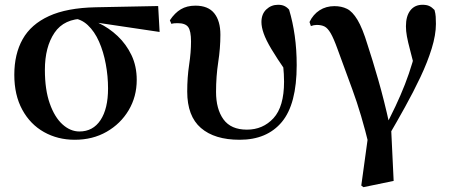

<svg xmlns="http://www.w3.org/2000/svg" viewBox="-20 -572 1903 808"><path d="M294.5 16.2Q222.9 16.2 165.1 -16.3Q107.3 -48.7 73.8 -110.2Q40.2 -171.8 40.2 -257.1Q40.2 -344.6 75.4 -407.2Q110.5 -469.7 186 -504.3Q261.4 -538.9 382.5 -541.4L645.6 -546.6L651.7 -437.5L363.8 -480.3L336.9 -493.5Q249.8 -494 209.4 -434.2Q168.9 -374.4 168.9 -277.8Q168.9 -194.4 189.4 -136.5Q209.8 -78.6 243 -48.6Q276.1 -18.7 314.2 -18.7Q371.3 -18.7 403 -66.6Q434.7 -114.5 434.7 -199.6Q434.7 -251.2 425.1 -302.6Q415.6 -354.1 396.8 -396.8Q378 -439.5 349.4 -466.3Q320.8 -493.2 283.2 -495.5L304.9 -504.5Q350.2 -496.4 394.6 -475.4Q439 -454.4 475.1 -420.2Q511.3 -385.9 533.4 -339.8Q555.4 -293.6 555.4 -235.7Q555.4 -165.4 521.5 -108.2Q487.5 -51.1 428.8 -17.5Q370.1 16.2 294.5 16.2Z M988.5 16.2Q883 16.2 825.5 -33.5Q767.9 -83.1 767.9 -186.6Q767.9 -246.7 775.9 -299.3Q783.9 -351.9 783.9 -397.3Q783.9 -441.7 772 -458.1Q760.1 -474.5 727.7 -474.5Q720.4 -474.5 713.9 -474Q707.3 -473.5 701.3 -471.5L694.8 -486.5Q715.7 -518.1 741.3 -533.1Q766.8 -548.2 802.5 -548.2Q856 -548.2 881.7 -516.1Q907.5 -484 907.5 -425.8Q907.5 -369.7 898.3 -310Q889.2 -250.4 889.2 -185.4Q889.2 -112.8 920.5 -69.6Q951.9 -26.4 1019.1 -26.4Q1086.5 -26.4 1131 -74.7Q1175.4 -123.1 1175.4 -228.2Q1175.4 -259.1 1171.8 -294.4Q1168.2 -329.7 1162.4 -362.1L1181.8 -361.2L1183.9 -270.9Q1144.9 -327.3 1122 -365.7Q1099.1 -404.1 1089.7 -431.2Q1080.2 -458.2 1080.2 -479.1Q1080.2 -512.9 1100.8 -532.4Q1121.4 -551.9 1150.3 -551.9Q1166.1 -551.9 1177 -546.7Q1188 -541.5 1196.6 -531.4Q1212.1 -480.2 1220.3 -421.8Q1228.6 -363.4 1228.6 -297.8Q1228.6 -133.7 1166.1 -58.7Q1103.7 16.2 988.5 16.2Z M1500.4 208.9 1534.7 -41 1533.8 44.3Q1500.8 -92.4 1462.8 -195.4Q1424.8 -298.3 1400.5 -365.4Q1384 -411 1371.5 -432.4Q1359 -453.7 1345.9 -460.4Q1332.8 -467.1 1313.1 -467.1Q1300.4 -467.1 1288.3 -462.3L1282.5 -479.4Q1297.9 -511.4 1325 -528.8Q1352.2 -546.2 1387.3 -546.2Q1417.3 -546.2 1440.3 -534.8Q1463.3 -523.5 1484.4 -488.5Q1505.6 -453.4 1526.8 -383.5Q1546.8 -323 1571.8 -236.2Q1596.8 -149.4 1618.6 -49.8L1625.3 -47.4L1636.6 189.3L1509.4 215.7ZM1615.2 0.1 1594.8 -26.4Q1622.4 -78.4 1644.4 -125Q1666.4 -171.6 1684 -216.7Q1701.5 -261.7 1715.5 -308.6Q1729.4 -355.5 1740 -407.8L1732.5 -257.3Q1716.3 -322.3 1706.3 -359.4Q1696.4 -396.5 1692.4 -419Q1688.3 -441.4 1688.3 -461.3Q1688.3 -504.2 1706.8 -528.1Q1725.4 -551.9 1758 -551.9Q1775.5 -551.9 1786.6 -546.7Q1797.7 -541.5 1808.6 -530Q1812.8 -514.9 1813.6 -501.9Q1814.5 -489 1814.5 -471.2Q1814.5 -425.4 1796.7 -367.7Q1778.9 -310.1 1749.2 -247.3Q1719.5 -184.6 1684.2 -121.1Q1649 -57.5 1615.2 0.1Z"/></svg>

Font: Early Summer Mincho VF
Style: Regular
Weight: 250
Designer: GuiWonder
Version: Version 1.002